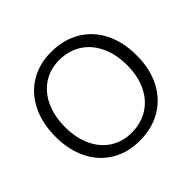

<svg xmlns="http://www.w3.org/2000/svg" viewBox="-173 -902 1106 1106"><g transform="rotate(-45 380.0 -349.0)"><path d="M376.2 12.2Q278.7 12.2 204.4 -32.5Q130.1 -77.1 89.5 -158.7Q49 -240.2 49 -347.7Q49 -456.1 89.5 -538.6Q130.1 -621.1 204.4 -666.3Q278.7 -711.4 376.2 -711.4Q476.8 -711.4 553.3 -666.3Q629.7 -621.1 670.9 -538.6Q712 -456.1 711.5 -347.7Q711.5 -240.2 669.9 -158.7Q628.2 -77.1 552.3 -32.5Q476.3 12.2 376.2 12.2ZM376.5 -53.7Q453 -53.7 511.2 -90.3Q569.5 -126.8 601 -193.4Q632.6 -259.9 632.6 -348Q632.6 -436.8 600.8 -504.2Q569 -571.7 511 -608.5Q452.9 -645.4 376.5 -645.4Q302.1 -645.4 245.7 -608.3Q189.3 -571.3 158.3 -504Q127.3 -436.7 127.3 -347.6Q127.3 -259.9 158.3 -193.4Q189.3 -126.8 245.7 -90.3Q302.1 -53.7 376.5 -53.7Z"/></g></svg>

Font: DavidDev Light
Style: Regular
Weight: 300
Designer: David.dev
Foundry: David.dev
Version: Version 1.001;FEAKit 1.0